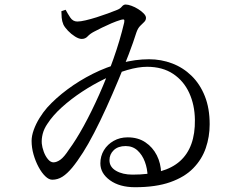

<svg xmlns="http://www.w3.org/2000/svg" viewBox="-20 -779 1040 827"><path d="M262.7 -736.9 244.4 -730.8Q244.6 -717.8 245.7 -702.8Q246.9 -687.8 253.1 -673.1Q258.7 -661.5 272.6 -646.8Q286.6 -632.1 303.2 -621.7Q319.8 -611.3 332.1 -611.3Q347.4 -611.3 357.6 -622.4Q367.8 -633.5 385 -642.5Q400.2 -650.6 419.4 -660Q438.6 -669.5 459.9 -678.6Q481.2 -687.7 501.4 -693.8Q511.8 -696.6 514.3 -694.2Q516.8 -691.8 514.8 -681.4Q496.8 -604.9 468.6 -525.5Q440.4 -446 407.4 -371.9Q374.3 -297.7 340.7 -236.5Q307 -175.3 277.3 -135.1Q256.1 -102.4 240 -91Q223.9 -79.7 210.3 -79.7Q197.9 -79.7 186.7 -93Q175.5 -106.3 168.5 -125.4Q161.5 -144.6 160 -160.6Q158.4 -180.6 164 -202.6Q169.6 -224.6 184.3 -245.9Q207.5 -281.8 246.7 -317.2Q285.8 -352.5 333.2 -383.7Q380.5 -414.9 431.1 -439.4Q481.6 -463.9 528.8 -477.6Q576 -491.3 613.8 -491.3Q680 -491.3 725.8 -460.8Q771.5 -430.3 795.1 -378.6Q818.7 -326.9 819.5 -263Q820.3 -203.1 804.2 -158.8Q788.2 -114.5 755.3 -85Q722.3 -55.5 671.4 -41.2Q620.5 -26.8 551.1 -26.8Q507.9 -26.8 479.7 -43.4Q451.5 -59.9 451.5 -89Q451.5 -114.6 470.1 -132.3Q488.7 -149.9 521.2 -149.9Q551.7 -149.9 572.4 -130.8Q593.1 -111.7 604.1 -81.9Q615.1 -52.1 615.7 -19.9L674 -33.6Q673 -75.3 655.4 -110.1Q637.8 -144.9 606.1 -166.1Q574.5 -187.4 530 -187.4Q496.2 -187.4 469.5 -172.2Q442.8 -157.1 427.5 -131.8Q412.3 -106.5 412.3 -75.4Q412.3 -32.4 453.7 -2.5Q495.1 27.4 561.6 27.4Q651.5 27.4 713.3 5.6Q775.2 -16.2 812.3 -54.3Q849.5 -92.3 866.3 -141.1Q883.1 -189.9 883.1 -243.7Q883.1 -312.6 862.3 -364.8Q841.5 -417 805.1 -452.5Q768.7 -488 721.4 -505.9Q674 -523.8 621.9 -523.8Q562.9 -523.8 500.8 -507.2Q438.7 -490.6 380.2 -461.3Q321.6 -431.9 271 -394.3Q220.3 -356.7 183.1 -315.5Q166 -296 150.4 -270.9Q134.8 -245.7 125.4 -219.7Q116.1 -193.7 116.1 -172.4Q116.1 -143 124.5 -113.5Q132.9 -84.1 146.4 -59.2Q159.8 -34.4 175.2 -19.7Q190.5 -4.9 205.2 -4.9Q228.5 -4.9 249 -17.9Q269.5 -31 291.1 -57Q312.6 -83.1 337.7 -122.5Q359.7 -156.9 385.7 -207.1Q411.8 -257.4 438.2 -315.6Q464.6 -373.8 489.3 -433Q514.1 -492.2 534.5 -545.3Q554.8 -598.5 567.4 -638.9Q574.1 -658 583.8 -667.4Q593.5 -676.9 601.1 -684.4Q608.8 -691.9 608.8 -702.2Q608.8 -710.7 599.3 -720.7Q589.8 -730.7 575.4 -739.7Q561.1 -748.7 546.2 -754.1Q531.3 -759.5 521 -759.5Q512.1 -759.5 504.6 -750.3Q497.2 -741.1 483.2 -735.9Q467.4 -729.4 444.1 -720.9Q420.9 -712.4 395.9 -704.5Q371 -696.7 349 -691.5Q327 -686.3 313 -686.3Q294 -686.3 282.6 -703.5Q271.2 -720.7 262.7 -736.9Z"/></svg>

Font: Noto Serif HK
Style: Regular
Weight: 200
Designer: Ryoko NISHIZUKA 西塚涼子 (kana & ideographs); Frank Grießhammer (Latin, Greek & Cyrillic); Wenlong ZHANG 张文龙 (bopomofo); San
Foundry: Adobe
Version: Version 2.001;hotconv 1.1.0;makeotfexe 2.6.0